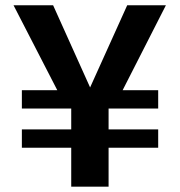

<svg xmlns="http://www.w3.org/2000/svg" viewBox="-20 -700 674 720"><path d="M247.1 0V-146H62V-214.8H247.1V-293H62V-361.8H194.8L30.8 -680.2H179.2L317.9 -372.1L457 -680.2H602.1L439.9 -361.8H573.2V-293H387.2V-214.8H573.2V-146H387.2V0Z"/></svg>

Font: TASA Orbiter Text
Style: Bold
Weight: 700
Designer: Weizhong Zhang
Version: Version 1.000;Glyphs 3.1.2 (3151)